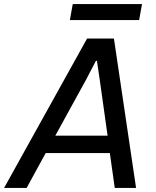

<svg xmlns="http://www.w3.org/2000/svg" viewBox="-52 -917 761 937"><path d="M373 -729H504L612 0H508L484 -170H171L78 0H-32ZM473 -255 435 -526 421 -620H416L368 -528L218 -255ZM303 -897H641L627 -819H289Z"/></svg>

Font: Mona Sans Medium
Style: Italic
Weight: 500
Italic angle: -11.7°
Designer: Deni Anggara
Foundry: GitHub
Version: Version 2.000